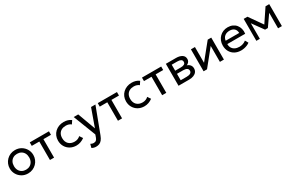

<svg xmlns="http://www.w3.org/2000/svg" viewBox="195 -1995 5657 3711"><g transform="rotate(-30 3024.0 -140.0)"><path d="M299 15Q223 15 163.5 -20.5Q104 -56 70 -115Q36 -174 36 -245Q36 -297.5 55.5 -344.5Q75 -391.5 110.5 -427.8Q146 -464 194 -484.5Q242 -505 299 -505Q375.5 -505 435 -469.5Q494.5 -434 528.5 -375Q562.5 -316 562.5 -245Q562.5 -192.5 543 -145.5Q523.5 -98.5 488 -62.5Q452.5 -26.5 404.5 -5.8Q356.5 15 299 15ZM299 -68Q348.5 -68 386.8 -89.8Q425 -111.5 447 -151.2Q469 -191 469 -245Q469 -299.5 447.2 -339.2Q425.5 -379 387 -400.5Q348.5 -422 299 -422Q249.5 -422 211.2 -400.5Q173 -379 151.2 -339.2Q129.5 -299.5 129.5 -245Q129.5 -191 151.2 -151.2Q173 -111.5 211.5 -89.8Q250 -68 299 -68Z M791.5 0V-412H623.5V-490H1052V-412H883.5V0Z M1378.5 15Q1301 15 1241 -19Q1181 -53 1147 -111.8Q1113 -170.5 1113 -245Q1113 -301.5 1133.2 -349Q1153.5 -396.5 1190.5 -431.5Q1227.5 -466.5 1277.2 -485.8Q1327 -505 1386 -505Q1434 -505 1474.5 -492.5Q1515 -480 1549.5 -454L1502.5 -383Q1480 -402.5 1450 -412.2Q1420 -422 1386.5 -422Q1331.5 -422 1291.2 -401.2Q1251 -380.5 1229 -341Q1207 -301.5 1207 -246Q1207 -162.5 1255.2 -115.2Q1303.5 -68 1386 -68Q1424 -68 1457 -81.8Q1490 -95.5 1511 -117.5L1558.5 -47.5Q1520 -18.5 1474 -1.8Q1428 15 1378.5 15Z M1696 224.5Q1672 224.5 1648.5 218.8Q1625 213 1601 198.5L1622.5 119Q1638 129 1656 134Q1674 139 1688 139Q1725 139 1745.5 121Q1766 103 1778.5 66L1798 10L1604 -490H1705L1850 -95L1991.5 -490H2089L1874.5 78Q1852.5 136 1825.8 167.8Q1799 199.5 1767 212Q1735 224.5 1696 224.5Z M2309 0V-412H2141V-490H2569.5V-412H2401V0Z M2896 15Q2818.5 15 2758.5 -19Q2698.5 -53 2664.5 -111.8Q2630.5 -170.5 2630.5 -245Q2630.5 -301.5 2650.8 -349Q2671 -396.5 2708 -431.5Q2745 -466.5 2794.8 -485.8Q2844.5 -505 2903.5 -505Q2951.5 -505 2992 -492.5Q3032.5 -480 3067 -454L3020 -383Q2997.5 -402.5 2967.5 -412.2Q2937.5 -422 2904 -422Q2849 -422 2808.8 -401.2Q2768.5 -380.5 2746.5 -341Q2724.5 -301.5 2724.5 -246Q2724.5 -162.5 2772.8 -115.2Q2821 -68 2903.5 -68Q2941.5 -68 2974.5 -81.8Q3007.5 -95.5 3028.5 -117.5L3076 -47.5Q3037.5 -18.5 2991.5 -1.8Q2945.5 15 2896 15Z M3296 0V-412H3128V-490H3556.5V-412H3388V0Z M3661 0V-490H3886Q3968 -490 4018.2 -458Q4068.5 -426 4068.5 -363Q4068.5 -335 4055.5 -312.5Q4042.5 -290 4018.5 -274.2Q3994.5 -258.5 3962 -251L3960.5 -271Q4023 -261 4056.2 -227.2Q4089.5 -193.5 4089.5 -143Q4089.5 -98.5 4066.2 -66.5Q4043 -34.5 4000 -17.2Q3957 0 3897.5 0ZM3750.5 -71.5H3885Q3939 -71.5 3968.8 -89.5Q3998.5 -107.5 3998.5 -143.5Q3998.5 -179.5 3969 -197.2Q3939.5 -215 3885 -215H3736.5V-284.5H3873.5Q3924.5 -284.5 3952.5 -300Q3980.5 -315.5 3980.5 -351.5Q3980.5 -387 3952.8 -402.8Q3925 -418.5 3873.5 -418.5H3750.5Z M4220.5 0V-490H4310V-138L4595 -490H4674V0H4584.5V-356L4297 0Z M5053.5 15Q4975.5 15 4916 -17.5Q4856.5 -50 4823 -108.2Q4789.5 -166.5 4789.5 -244Q4789.5 -300 4808.8 -348Q4828 -396 4862.8 -431Q4897.5 -466 4944.2 -485.5Q4991 -505 5046 -505Q5105.5 -505 5152.2 -484Q5199 -463 5229.8 -425.2Q5260.5 -387.5 5274 -336.8Q5287.5 -286 5279.5 -226.5H4880.5Q4879 -177.5 4900.5 -140.8Q4922 -104 4962.8 -83.5Q5003.5 -63 5059.5 -63Q5100.5 -63 5139.5 -76Q5178.5 -89 5208.5 -114.5L5247.5 -46Q5223.5 -26.5 5190.8 -12.8Q5158 1 5122.5 8Q5087 15 5053.5 15ZM4885.5 -298H5187.5Q5185.5 -360 5149 -394.8Q5112.5 -429.5 5044.5 -429.5Q4978.5 -429.5 4935.5 -394.8Q4892.5 -360 4885.5 -298Z M5398 0V-490H5478.5H5481.5L5708.5 -167L5668.5 -166L5885.5 -490H5968V0H5882.5L5883.5 -377.5L5900.5 -370L5714.5 -103H5652L5458.5 -371L5475 -378.5L5476 0Z"/></g></svg>

Font: Geologica Roman Light
Style: Regular
Weight: 300
Designer: Sindre Bremnes, Frode Helland
Foundry: Monokrom Skriftforlag AS
Version: Version 1.010;gftools[0.9.28]